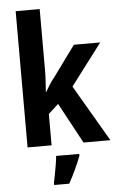

<svg xmlns="http://www.w3.org/2000/svg" viewBox="-63 -803 655 1067"><g transform="rotate(-5 264.0 -269.5)"><path d="M200 -424Q200 -388 198 -359Q196 -330 194 -296H195Q210 -321 220 -337.5Q230 -354 245 -372L372 -546H519L344 -315L528 0H378L256 -226L200 -175V0H66V-760H200ZM349 71Q321 145 279 221H195V208Q199 190 204 163.5Q209 137 213.5 110Q218 83 220 61H349Z"/></g></svg>

Font: Noto Sans Gujarati Condensed
Style: Bold
Weight: 700
Width: 3
Designer: Jelle Bosma - Monotype Design Team, Universal Thirst
Foundry: Monotype Imaging Inc.
Version: Version 2.106; ttfautohint (v1.8.4.7-5d5b)